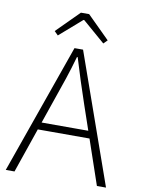

<svg xmlns="http://www.w3.org/2000/svg" viewBox="-99 -994 779 1060"><g transform="rotate(10 290.5 -463.5)"><path d="M9 0 266 -728H314L571 0H520L373 -430Q351 -495 331.5 -555Q312 -615 292 -682H288Q269 -615 249 -555Q229 -495 206 -430L58 0ZM125 -251V-292H452V-251ZM163 -781 142 -802 267 -927H313L439 -802L418 -781L292 -890H288Z"/></g></svg>

Font: Noto Sans JP Thin ExtraLight
Style: Regular
Weight: 250
Version: Version 2.004-H2;hotconv 1.0.118;makeotfexe 2.5.65603